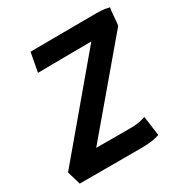

<svg xmlns="http://www.w3.org/2000/svg" viewBox="-152 -771 860 894"><g transform="rotate(-30 278.0 -324.0)"><path d="M23.4 0Q19.5 -11.7 12.7 -35.9Q5.9 -60.1 2 -72.3Q68.4 -151.4 201.4 -309.3Q334.5 -467.3 400.9 -546.4Q342.8 -546.4 238.8 -545.2Q134.8 -543.9 112.8 -543.9L131.8 -646.5Q157.2 -646.5 297.9 -647.5Q438.5 -648.4 488.8 -648.4Q501.5 -648.4 513.7 -647.5Q525.9 -646.5 532.5 -645.3Q539.1 -644 546.9 -642.3Q554.7 -640.6 555.7 -640.6Q555.7 -638.7 555.2 -637.2Q552.7 -627.9 550.3 -592.8Q547.9 -557.6 545.9 -549.8Q544.9 -546.9 544.9 -545.9Q482.9 -472.7 358.9 -325.9Q234.9 -179.2 172.9 -106Q202.6 -106 261.5 -105.7Q320.3 -105.5 350.1 -105.5Q380.4 -105.5 396.7 -107.9Q413.1 -110.4 439 -118.2Q441.4 -100.6 446 -65.7Q450.7 -30.8 453.1 -13.2Q413.6 0 358.4 0H26.9Z"/></g></svg>

Font: Fantasque Sans Mono
Style: Bold Italic
Weight: 700
Italic angle: -11°
Monospace: yes
Designer: Jany Belluz
Version: Version 1.7.1